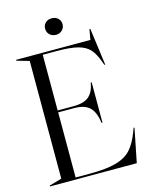

<svg xmlns="http://www.w3.org/2000/svg" viewBox="-129 -961 814 1043"><g transform="rotate(-15 278.0 -440.0)"><path d="M20 -5 90 -25V-687L20 -707V-712H438L448 -770H453L481 -562H476L471 -576Q453 -627 430.5 -652.5Q408 -678 365.5 -689.5Q323 -701 243 -701H167V-388H257Q315 -388 343 -412Q371 -436 380 -488H385V-261H380Q372 -322 344 -349.5Q316 -377 257 -377H167V-11H247Q341 -11 395.5 -26.5Q450 -42 480 -75Q510 -108 532 -166L541 -190H546L508 0H20ZM216 -834Q216 -854 229.5 -867Q243 -880 265 -880Q286 -880 300 -867Q314 -854 314 -834Q314 -814 300 -800.5Q286 -787 265 -787Q244 -787 230 -800.5Q216 -814 216 -834Z"/></g></svg>

Font: Nyght Serif Light
Style: Regular
Weight: 300
Designer: Maksym Kobuzan
Version: Version 0.410